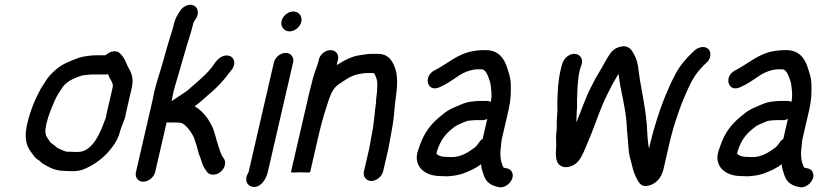

<svg xmlns="http://www.w3.org/2000/svg" viewBox="-20 -729 3549 820"><path d="M442.1 -412C444.5 -403.2 448.7 -395 454.1 -386C458.6 -376.8 464.3 -369.4 461 -355L435.1 -243C434 -238.3 433.2 -233.3 432.6 -228C432 -225.3 430.4 -221.3 427.9 -216C407.7 -160.6 375.2 -80 312.5 -80H298.5C293.8 -80 287.2 -80.3 278.7 -81H265.7C256.8 -82.9 252.6 -84.5 243.5 -89C230.4 -94.8 220.3 -98.4 212.9 -108C207.9 -112 202.1 -116 195.7 -120C191.3 -125.7 188 -132.6 183.1 -139C172.5 -152.7 171.5 -171.1 177.9 -199C186.7 -237.1 198.9 -264.2 212.6 -297C223.2 -321 234.2 -337.4 247.4 -357C265.7 -382 297.8 -396.4 328.7 -406L339.2 -408C347.8 -409 365.8 -411 374.9 -411H433.9C436.6 -411 439.3 -411.3 442.1 -412ZM430.8 -493H393.8C368.4 -493 343 -489 321.7 -484L294.4 -474C284.2 -470 274.2 -465.7 264.4 -461C231.8 -446.4 200.9 -419.3 180.3 -391C172.3 -376.9 159.9 -360.9 151.9 -346C128.7 -303 108.5 -253.5 95.9 -199C83.4 -144.8 90.8 -108.2 111.7 -81C120.8 -69.2 127.5 -56.3 140.1 -48C148.8 -44.1 154.4 -35.9 161.2 -31C188.3 -15.6 212.5 1 258.8 1C267.9 1.7 274.9 2 279.5 2H293.5C322.3 2 342.7 -7 366 -19.5C391.5 -33.2 417.2 -52.8 437.1 -74C459.6 -99.1 483.9 -129.7 492.9 -168.5C496.5 -184.1 512 -216.5 515.8 -233C515.9 -236.3 516.3 -239.7 517.1 -243L543 -355C551.4 -391.5 541.8 -417.8 529.3 -439C526.3 -443 524.2 -447 523.1 -451C516 -467.3 512.5 -478 500.6 -492L493.4 -500C487.1 -507.3 478.1 -510.7 466.2 -510C451.8 -509.2 441.9 -502 430.8 -493Z M591.6 47C613.7 47 637.5 28.2 642.6 6L691.6 -206H725.6C732.9 -206 739.5 -205.7 745.3 -205C750 -205 752.9 -204.7 754.1 -204C772.3 -197.4 790.5 -173 799.5 -158C804.1 -148.4 809.4 -142.4 812 -130C816.4 -118 821.8 -101.8 824.5 -89L828.9 -73C830.8 -67 833.1 -61 835.7 -55C842.4 -36.8 846.1 -17.5 858.7 -3L863.8 5C870 13 878.9 17 890.6 17C913.5 17 935.3 -1.2 940.5 -24C943.2 -35.3 941.4 -45 935.2 -53C929 -61.1 924.3 -71.3 920.7 -81L914.9 -99C913.1 -103 912 -106.7 911.4 -110L906.1 -126C903.3 -139.1 897.3 -157.1 893.2 -170C888.8 -186.5 881.4 -196.7 874.5 -210C861.2 -234.3 836.3 -261 811.5 -275C814.6 -277 817.1 -279 818.9 -281C838.1 -294.6 851.3 -307.8 868.6 -323C892.2 -342.2 913.9 -363.4 934.3 -387C947.1 -401.2 956.5 -416.2 968 -429C995.2 -461.6 975.2 -499.2 938.4 -491C915.6 -485.9 900.9 -465.9 888 -446C879.1 -435 869.9 -423.4 859.3 -413C833.2 -387.1 806.1 -365.5 778.7 -341C756.5 -326 735 -311.3 712.6 -297L714.4 -305C716.7 -315 718.8 -325.3 720.6 -336C722.6 -344.7 724.8 -353 727.3 -361C727.5 -361.7 730.5 -371.7 736.3 -391C747.2 -427.6 760.2 -472.2 771 -511C780.7 -546.2 795.4 -586.4 803.1 -620L805.7 -631C807 -633.7 809.1 -637.3 812.2 -642L818.8 -653C832.3 -678 822.1 -699.4 806.5 -706C784.2 -715.5 757.6 -698.2 748.2 -681L741.9 -671C730.8 -653.5 726.2 -641.7 720.9 -619C719.7 -613.7 717.6 -606 714.6 -596C705.7 -570.5 698.8 -542.9 689.9 -515L677.7 -471C664.5 -422.8 649 -381.4 637.9 -333C636.2 -323 634.4 -313.7 632.4 -305L560.6 6C555.5 28.2 569.6 47 591.6 47Z M1149.7 -462 1041.6 6C1041 8.8 1037.6 13.9 1036.1 17C1024.4 41.2 1036.4 62.4 1053.4 67.5C1089.5 78.4 1115.9 39.5 1123.6 6L1231.7 -462C1236.9 -484.5 1222.6 -503 1200.1 -503C1177.6 -503 1154.9 -484.5 1149.7 -462ZM1182.5 -639C1177.1 -615.7 1193 -595 1216.4 -595C1238.8 -595 1261.6 -613.5 1266.8 -636C1272.2 -659.3 1256.3 -680 1233 -680C1210.5 -680 1187.7 -661.5 1182.5 -639Z M1341.4 -474 1338.9 -463C1337.7 -457.7 1336.3 -453.3 1334.9 -450C1326.3 -425.9 1319 -407.1 1311.8 -376C1307.9 -362 1304.3 -348 1301.1 -334L1222.6 6C1222.2 8 1235.7 8.3 1263.4 7C1290.4 8.3 1304.2 8 1304.6 6L1343.6 -163C1349.4 -188.1 1358.7 -221.4 1365.3 -244C1383.3 -294.5 1390 -343 1425 -368C1449.7 -384.3 1477.7 -406 1509.1 -412L1532 -416C1536.2 -416.7 1539.9 -417 1543.3 -417H1575.3C1575.9 -417 1576.5 -416.7 1577 -416H1578C1586.2 -402.4 1593.5 -382.5 1591.1 -360C1591 -341.4 1589 -324.5 1586.4 -305C1587.3 -288.3 1580.9 -263.2 1580.8 -246L1578.6 -228C1575.7 -203.5 1573.1 -178.1 1567.1 -152C1566.5 -146.7 1565.6 -141 1564.2 -135C1561.5 -123.4 1559.9 -107.7 1557.2 -96L1534.3 3C1529.3 24.6 1543.9 44 1565.8 44C1587.8 44 1611.3 24.6 1616.3 3L1639.2 -96C1641.9 -107.9 1643.5 -123.5 1646.2 -135C1647.9 -142.3 1649.1 -149.3 1650 -156C1651.6 -162.7 1652.7 -169 1653.4 -175C1654.8 -181 1656 -187.7 1657 -195L1660.1 -217C1664.2 -244.8 1664.4 -268.1 1668.3 -296C1677 -354.8 1681.7 -409.6 1663.4 -448C1652.8 -473.7 1635.1 -499 1595.2 -499H1563.2C1547.4 -499 1530.8 -494.6 1515.8 -493C1494.7 -490.3 1487.2 -486.1 1468.6 -479C1449.4 -470.4 1435.9 -461.7 1418.1 -451L1423.4 -474C1428.6 -496.5 1414.4 -515 1391.9 -515C1369.4 -515 1346.6 -496.5 1341.4 -474Z M1858.4 -357C1885.4 -369.1 1903.7 -381.4 1927.9 -398C1951.7 -415.6 1979.8 -429.3 2014 -433H2040C2053.6 -428.1 2059.6 -415.1 2064.8 -402C2068.8 -389.4 2074 -380.4 2075.5 -366C2077.8 -343.4 2082.3 -321.7 2075.9 -294C2071.2 -296.7 2065.8 -298 2059.8 -298H2031.8C2014.8 -298 1989.7 -295.1 1975.4 -292C1955.3 -287 1940.9 -278.4 1921.6 -271C1906.9 -265 1893.1 -257.3 1880.3 -248L1853.2 -226C1816.9 -194.4 1792.3 -162.5 1772.9 -108C1760.4 -74.9 1756.4 -57 1763.1 -35C1772.3 -0.9 1809.5 23 1860.7 23C1870.5 23.7 1880.5 24 1890.5 24C1914.6 22.7 1938 18.7 1958.2 12C1986.1 1.1 2012.2 -9.9 2034.5 -28C2035.3 -8.1 2042.3 4.8 2046.9 22C2056.8 49.9 2078.4 65.5 2115.6 71C2147.8 72.9 2183.5 31.5 2164.8 3C2157.5 -8.1 2148.6 -9.6 2134.8 -12L2132 -13H2131C2126.9 -18.3 2124.9 -27.7 2122.6 -33C2117.4 -47.3 2117 -63.8 2117.2 -83L2119.3 -101C2120.9 -113.3 2120.2 -122 2123.4 -136L2152.5 -262C2162 -303.3 2162.1 -334.2 2161.5 -366C2161.5 -397.4 2152.1 -419.7 2144.5 -444C2132.3 -480 2108.7 -515 2053.9 -515C2032.8 -515 2016 -513.7 1996.7 -510C1933.2 -498.6 1889.4 -455.4 1837 -429C1785.3 -404.4 1804.1 -331.2 1858.4 -357ZM2061 -221 2041.4 -136C2035.1 -132 2030 -127 2025.9 -121L2018.4 -110C2016.4 -107.3 2013.8 -104.3 2010.3 -101C1982.6 -80.5 1951.2 -58 1908.4 -58C1899.7 -58 1891.5 -58.3 1883.6 -59C1868.5 -59 1852.6 -63 1846.4 -71L1844.6 -72C1844.1 -72.7 1844 -73.7 1844.3 -75L1845 -78C1845.3 -79.3 1846.1 -81.8 1847.2 -85.5C1863.8 -137 1887.2 -161.7 1922.4 -188C1933.2 -196.8 1955.2 -203.6 1966.3 -209L1977.2 -213C1984.9 -214.2 2004.8 -216 2012.9 -216H2040.9C2047.5 -216 2054.3 -217.7 2061 -221Z M2357.8 -181 2355.1 -152C2353.7 -127 2357.4 -113.2 2354.5 -89C2352.9 -63.8 2354.1 -44.1 2365.5 -28C2376.3 -17.3 2389.4 -13.2 2404.6 -15.5C2459.4 -23.9 2471.2 -79.7 2494 -130C2515.2 -179.1 2530.5 -226.2 2552.6 -280C2567.8 -316.2 2580.8 -338.5 2595 -368C2601 -378.8 2612.2 -397.4 2621.6 -414C2625.2 -391.3 2626.4 -375.6 2631.3 -352C2642.5 -295 2655.7 -239 2657.6 -176C2660.8 -145.2 2662.7 -114.5 2665.4 -84C2668.6 -56.6 2673.6 -47.5 2678.8 -25C2682.8 -4.7 2688 10.4 2696.5 28C2704.7 44.3 2715.1 67.7 2739.4 65.5C2777.3 62.1 2804.4 32.7 2813.2 -5L2839.5 -119C2856.8 -194.1 2885.5 -277.5 2912.8 -337C2934 -387.3 2954.9 -419.9 2987.4 -452L2997.4 -461C3016.8 -479 3019 -505.1 3005.8 -519C2991.4 -534.1 2964.1 -529.2 2946.7 -514L2936.4 -504C2909.3 -478.2 2889.4 -455.4 2869.2 -421L2854.7 -393C2842.9 -371.2 2828.2 -334.7 2817.3 -309C2798.8 -265 2770.5 -175.6 2757.5 -119L2751.7 -94C2745.3 -126.6 2744.4 -164 2742.2 -200C2736.4 -264.9 2723.9 -323.2 2713.7 -384L2709.7 -410C2708.6 -420 2707.1 -432 2705 -446C2700.1 -474.7 2693.7 -487.2 2682.1 -507C2669.6 -528.3 2651.7 -535.7 2628.1 -529C2609.1 -524.3 2594.3 -513.7 2583.7 -497C2567.5 -472.3 2566 -466.4 2547.4 -435C2526.3 -399.8 2520.2 -389.6 2502.7 -354C2481.6 -313.5 2460.1 -250.9 2441.6 -206C2442.3 -221.2 2442.3 -237.3 2443 -251C2446 -278 2443.3 -286.5 2445 -316C2446.1 -352.1 2446.8 -388.8 2455.6 -427C2458.2 -438.3 2460.5 -444.2 2463.6 -453C2475.4 -487 2440.7 -514 2405.6 -490C2385.1 -475.9 2380.5 -456.9 2373.6 -427C2363.3 -382.5 2362.1 -342.3 2360.5 -301C2359.2 -272.1 2362.8 -263.9 2359.4 -240C2357.8 -221.8 2357.5 -196.1 2357.8 -181Z M3142.4 -357C3169.4 -369.1 3187.7 -381.4 3211.9 -398C3235.7 -415.6 3263.8 -429.3 3298 -433H3324C3337.6 -428.1 3343.6 -415.1 3348.8 -402C3352.8 -389.4 3358 -380.4 3359.5 -366C3361.8 -343.4 3366.3 -321.7 3359.9 -294C3355.2 -296.7 3349.8 -298 3343.8 -298H3315.8C3298.8 -298 3273.7 -295.1 3259.4 -292C3239.3 -287 3224.9 -278.4 3205.6 -271C3190.9 -265 3177.1 -257.3 3164.3 -248L3137.2 -226C3100.9 -194.4 3076.3 -162.5 3056.9 -108C3044.4 -74.9 3040.4 -57 3047.1 -35C3056.3 -0.9 3093.5 23 3144.7 23C3154.5 23.7 3164.5 24 3174.5 24C3198.6 22.7 3222 18.7 3242.2 12C3270.1 1.1 3296.2 -9.9 3318.5 -28C3319.3 -8.1 3326.3 4.8 3330.9 22C3340.8 49.9 3362.4 65.5 3399.6 71C3431.8 72.9 3467.5 31.5 3448.8 3C3441.5 -8.1 3432.6 -9.6 3418.8 -12L3416 -13H3415C3410.9 -18.3 3408.9 -27.7 3406.6 -33C3401.4 -47.3 3401 -63.8 3401.2 -83L3403.3 -101C3404.9 -113.3 3404.2 -122 3407.4 -136L3436.5 -262C3446 -303.3 3446.1 -334.2 3445.5 -366C3445.5 -397.4 3436.1 -419.7 3428.5 -444C3416.3 -480 3392.7 -515 3337.9 -515C3316.8 -515 3300 -513.7 3280.7 -510C3217.2 -498.6 3173.4 -455.4 3121 -429C3069.3 -404.4 3088.1 -331.2 3142.4 -357ZM3345 -221 3325.4 -136C3319.1 -132 3314 -127 3309.9 -121L3302.4 -110C3300.4 -107.3 3297.8 -104.3 3294.3 -101C3266.6 -80.5 3235.2 -58 3192.4 -58C3183.7 -58 3175.5 -58.3 3167.6 -59C3152.5 -59 3136.6 -63 3130.4 -71L3128.6 -72C3128.1 -72.7 3128 -73.7 3128.3 -75L3129 -78C3129.3 -79.3 3130.1 -81.8 3131.2 -85.5C3147.8 -137 3171.2 -161.7 3206.4 -188C3217.2 -196.8 3239.2 -203.6 3250.3 -209L3261.2 -213C3268.9 -214.2 3288.8 -216 3296.9 -216H3324.9C3331.5 -216 3338.3 -217.7 3345 -221Z"/></svg>

Font: HoneyBee
Style: BdIt
Weight: 700
Foundry: Cannot Into Space Fonts
Version: Version 0.89